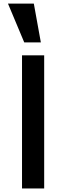

<svg xmlns="http://www.w3.org/2000/svg" viewBox="-20 -1062 373 1083"><path d="M104.2 -750V1H229.2V-750ZM170.8 -1041.7 210.4 -822.9H116.7L25 -1041.7Z"/></svg>

Font: Vladivostok Bold
Style: Regular
Weight: 700
Width: 4
Designer: Michael Sharanda
Foundry: Michael Sharanda
Version: Version 1.005